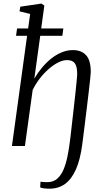

<svg xmlns="http://www.w3.org/2000/svg" viewBox="-20 -838 596 1102"><path d="M264 245Q248.5 245 233 243.2Q217.5 241.5 210.5 237.5L212.5 205Q222.5 206.5 231.8 207Q241 207.5 253.5 207.5Q287 207 309.2 187Q331.5 167 345.2 133.8Q359 100.5 367.2 60Q375.5 19.5 380.5 -21.5Q382 -29 385.2 -58Q388.5 -87 393.2 -128.8Q398 -170.5 403.2 -216.5Q408.5 -262.5 413 -304.2Q417.5 -346 420.2 -375Q423 -404 423 -411Q423 -442.5 416.8 -460.2Q410.5 -478 397.5 -485.5Q384.5 -493 364 -493Q341 -493 314 -479.5Q287 -466 259.8 -442.2Q232.5 -418.5 208.5 -387.5Q184.5 -356.5 167.5 -321.5L123 0H48.5L135.5 -632.5H72L78 -674.5H141.5L153 -758L92 -773L96.5 -799.5L217.5 -817.5L234.5 -806.5L216.5 -674.5H343.5L338 -632.5H211L177 -387Q197 -421 222 -450.8Q247 -480.5 275.2 -502.8Q303.5 -525 334.8 -537.8Q366 -550.5 398.5 -550.5Q447 -550.5 474 -521.2Q501 -492 501 -424.5Q501 -417 497.8 -386Q494.5 -355 489.2 -310.2Q484 -265.5 478 -216.5Q472 -167.5 466.5 -123Q461 -78.5 457 -47.5Q453 -16.5 452 -8.5Q440.5 79 415.5 135Q390.5 191 352.8 218Q315 245 264 245Z"/></svg>

Font: Merriweather 60pt Light
Style: Italic
Weight: 300
Italic angle: -7.8°
Version: Version 2.101